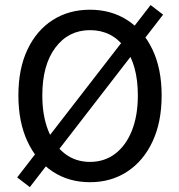

<svg xmlns="http://www.w3.org/2000/svg" viewBox="-20 -728 727 780"><path d="M101.1 32.2 49.8 -7.3 591.8 -707.5 642.6 -668.5ZM345.7 12.2Q259.8 12.2 194.3 -30.8Q128.9 -73.7 91.8 -152.8Q54.7 -231.9 54.7 -340.3Q54.7 -449.2 91.8 -527.1Q128.9 -605 194.3 -646.7Q259.8 -688.5 345.7 -688.5Q431.2 -688.5 496.8 -646.5Q562.5 -604.5 599.6 -526.4Q636.7 -448.2 636.7 -340.3Q636.7 -231.9 599.6 -152.8Q562.5 -73.7 496.8 -30.8Q431.2 12.2 345.7 12.2ZM345.7 -70.3Q404.3 -70.3 448 -103.5Q491.7 -136.7 515.9 -197.5Q540 -258.3 540 -340.3Q540 -463.9 487.1 -534.7Q434.1 -605.5 345.7 -605.5Q258.3 -605.5 205.1 -534.7Q151.9 -463.9 151.9 -340.3Q151.9 -258.3 176 -197.5Q200.2 -136.7 243.7 -103.5Q287.1 -70.3 345.7 -70.3Z"/></svg>

Font: Akatab Medium
Style: Regular
Weight: 500
Designer: SIL Global
Foundry: SIL Global
Version: Version 4.100